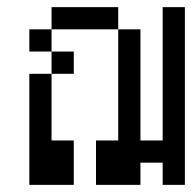

<svg xmlns="http://www.w3.org/2000/svg" viewBox="-20 -520 540 540"><path d="M187.5 -312.5V-375H125V-312.5H62.5V0H187.5Q187.5 0 187.5 -125H125V-312.5ZM437.5 -62.5V0H500Q500 0 500 -500H437.5Q437.5 -500 437.5 -125H375V-437.5H312.5V-125H250Q250 -125 250 0H375V-62.5ZM125 -375V-437.5H62.5V-375ZM125 -437.5H312.5V-500H125Z"/></svg>

Font: CalcUnifontExMono
Style: Regular
Weight: 500
Version: Version 15.0.06